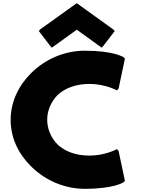

<svg xmlns="http://www.w3.org/2000/svg" viewBox="-20 -1166 886 1208"><path d="M543 -638C640 -638 712 -599 712 -599L715 -597L726 -608L766 -797L757 -806C756 -807 696 -847 513 -847C387 -847 268 -795 182 -712L175 -705C97 -628 47 -525 47 -411C47 -299 96 -198 173 -122L181 -114C268 -30 387 22 513 22C695 22 756 -18 757 -19L766 -28L726 -217L715 -228L712 -226C712 -226 640 -187 543 -187C453 -187 388 -215 343 -256C298 -301 277 -359 277 -413C277 -466 298 -523 343 -569C387 -609 453 -638 543 -638ZM224 -971 296 -877 306 -866 463 -979 620 -866 630 -877 702 -971 691 -982 463 -1146 234 -982Z"/></svg>

Font: Hussar Woodtype
Style: Ultra
Weight: 900
Foundry: Cannot Into Space Fonts
Version: Version 1.07